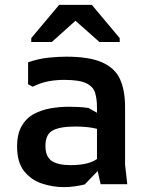

<svg xmlns="http://www.w3.org/2000/svg" viewBox="-20 -754 600 786"><path d="M392 0 377 -66V-313Q377 -350 369 -375Q361 -400 332.5 -413.5Q304 -427 243 -427Q208 -427 177 -421Q146 -415 114 -399L95 -409V-499Q139 -514 179 -518Q219 -522 251 -522Q346 -522 398.5 -498.5Q451 -475 471.5 -429.5Q492 -384 492 -316V-80L501 0ZM242 12Q196 12 152 -2.5Q108 -17 79 -53Q50 -89 50 -154Q50 -206 69 -238.5Q88 -271 119 -287.5Q150 -304 187 -310.5Q224 -317 262 -317Q281 -317 301.5 -316Q322 -315 342 -312L417 -270V-211Q390 -225 359 -230.5Q328 -236 288 -236Q224 -236 195 -219.5Q166 -203 166 -157Q166 -113 191.5 -95.5Q217 -78 269 -78Q334 -78 369 -98Q404 -118 420 -146L431 -107L327 1Q307 6 285 9Q263 12 242 12ZM222 -734H356L470 -598V-582H387L289 -669L192 -582H108V-598Z"/></svg>

Font: AR One Sans SemiBold
Style: Regular
Weight: 600
Designer: Niteesh Yadav
Foundry: Niteesh Yadav
Version: Version 1.001;gftools[0.9.33]